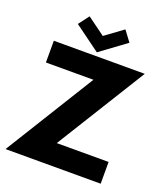

<svg xmlns="http://www.w3.org/2000/svg" viewBox="-153 -963 935 1071"><g transform="rotate(20 314.5 -428.0)"><path d="M52.1 -660H591.9L262.8 -129.1H570.4V0H5.6L334.1 -530.9H52.1ZM146 -793.8 193.2 -856.2 299.5 -778.5 405.7 -856.1 452.3 -793.6 299.5 -681.4Z"/></g></svg>

Font: League Spartan Extralight
Style: Regular
Weight: 200
Foundry: The League of Moveable Type
Version: Version 2.300; ttfautohint (v1.8.3)